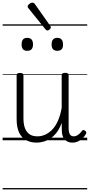

<svg xmlns="http://www.w3.org/2000/svg" viewBox="-20 -1071 686 1466"><path d="M260 18Q216 18 181 0Q146 -18 126.5 -57.5Q107 -97 107 -161V-496Q107 -505 113 -509.5Q119 -514 132 -514Q146 -514 152.5 -510Q159 -506 159 -496V-167Q159 -123 170.5 -92.5Q182 -62 205.5 -46Q229 -30 266 -30Q296 -30 324.5 -42.5Q353 -55 378 -80.5Q403 -106 422 -148Q441 -190 451 -248V-497Q451 -506 457.5 -510.5Q464 -515 478 -515Q491 -515 497.5 -510.5Q504 -506 504 -497V-92Q504 -72 508 -58Q512 -44 520.5 -37Q529 -30 543 -30Q554 -30 564 -34.5Q574 -39 584.5 -48Q595 -57 605 -71Q610 -78 616.5 -78Q623 -78 631 -72Q637 -67 638.5 -60.5Q640 -54 636 -48Q625 -28 608.5 -13Q592 2 573 10Q554 18 534 18Q514 18 499.5 12Q485 6 474 -6Q463 -18 457.5 -35.5Q452 -53 452 -76L451 -133Q436 -90 413.5 -60.5Q391 -31 365 -14Q339 3 312 10.5Q285 18 260 18ZM188 -683Q166 -683 155.5 -695Q145 -707 145 -732Q145 -757 155.5 -769.5Q166 -782 188 -782Q210 -782 221 -769.5Q232 -757 232 -732Q232 -707 221 -695Q210 -683 188 -683ZM418 -683Q396 -683 385 -695Q374 -707 374 -732Q374 -757 385 -769.5Q396 -782 418 -782Q439 -782 450 -769.5Q461 -757 461 -732Q462 -707 450.5 -695Q439 -683 418 -683ZM342 -838Q339 -838 335.5 -839.5Q332 -841 328 -846L198 -1007Q194 -1012 192.5 -1014.5Q191 -1017 191 -1022Q191 -1028 197.5 -1035Q204 -1042 212.5 -1046.5Q221 -1051 228 -1051Q237 -1051 245 -1042L364 -873Q367 -869 367.5 -866Q368 -863 368 -861Q368 -854 358.5 -846Q349 -838 342 -838ZM0 365H646V375H0ZM0 -20H646V0H0ZM0 -505H646V-500H0ZM0 -885H646V-875H0Z"/></svg>

Font: Playwrite GB J Guides
Style: Regular
Weight: 400
Designer: Veronika Burian, José Scaglione
Foundry: TypeTogether
Version: Version 1.003